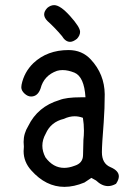

<svg xmlns="http://www.w3.org/2000/svg" viewBox="-20 -732 540 748"><path d="M253 -569Q235 -569 221 -592Q195 -623 165 -650Q152 -663 152 -676Q152 -688 164 -701Q177 -712 191 -712Q215 -712 253.5 -669Q292 -626 292 -608Q292 -594 280 -581Q265 -569 253 -569ZM231 -4Q159 -4 102 -68Q72 -101 72 -143L73 -161L72 -179Q72 -212 90 -241Q127 -317 211 -342Q238 -353 295 -353H313Q308 -433 270 -449Q245 -459 224 -459Q212 -459 202 -456Q151 -438 138 -387Q127 -356 101 -356Q88 -356 75.5 -367.5Q63 -379 63 -392L64 -402Q74 -451 110 -486Q164 -537 247 -537Q300 -537 334 -500Q387 -443 388 -365Q388 -310 384 -255Q377 -168 377 -139Q377 -95 410 -81Q443 -67 443 -45Q443 -32 432 -16Q416 -7 401 -7Q377 -7 354 -29L336 -39L309 -21Q268 -4 231 -4ZM230 -78Q249 -78 270 -86Q303 -96 303.5 -127.5Q304 -159 305 -187Q307 -205 307 -223Q307 -248 303 -273Q287 -279 271 -279Q250 -279 229 -269Q178 -257 158 -211Q145 -188 145 -164Q145 -142 157 -119Q187 -78 230 -78Z"/></svg>

Font: Xiaolai SC
Style: Regular
Weight: 400
Designer: Nozomi Seto 瀬戸のぞみ
Version: Version 3.11;December 4, 2020;FontCreator 13.0.0.2613 64-bit